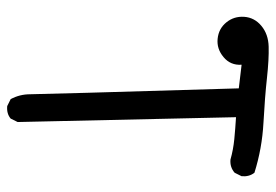

<svg xmlns="http://www.w3.org/2000/svg" viewBox="-138 -626 776 540"><g transform="rotate(90 250.0 -356.0)"><path d="M278.3 11.7 258.8 2Q245.1 -23.4 245.1 -52.7Q245.1 -82 228.5 -639.6L162.1 -647.5Q164.1 -616.2 140.6 -596.7Q117.2 -577.1 88.9 -580.1Q60.5 -583 43 -604.5Q25.4 -626 27.3 -654.8Q29.3 -683.6 52.7 -703.1Q76.2 -722.7 111.3 -723.6Q146.5 -724.6 199.7 -718.8Q252.9 -712.9 325.2 -709Q397.5 -705.1 465.8 -683.6Q477.5 -668.9 475.6 -647.5L465.8 -627.9Q450.2 -614.3 428.7 -616.2Q401.4 -624 371.1 -627Q340.8 -629.9 309.6 -631.8L323.2 -17.6L313.5 2Q299.8 13.7 278.3 11.7Z"/></g></svg>

Font: NaikaiFont
Style: Regular
Weight: 400
Version: Version 1.67